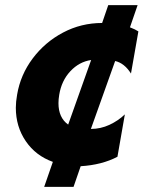

<svg xmlns="http://www.w3.org/2000/svg" viewBox="-20 -726 562 752"><path d="M209 -322Q209 -337 212 -355Q221 -410 255.5 -447Q290 -484 337 -491L247 -238Q209 -265 209 -322ZM489 -619 519 -706H404L380 -636Q298 -636 227 -598.5Q156 -561 108 -497Q60 -433 47 -355Q42 -327 42 -304Q42 -230 81 -173Q120 -116 187 -92L153 6H268L296 -75Q379 -80 440 -112L469 -278Q443 -253 408.5 -237Q374 -221 336 -221L431 -487Q467 -479 493 -438L522 -603Q510 -611 489 -619Z"/></svg>

Font: Geom Black
Style: Bold Italic
Weight: 900
Italic angle: -10°
Version: Version 1.102